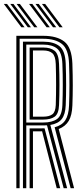

<svg xmlns="http://www.w3.org/2000/svg" viewBox="-36 -988 434 1008"><path d="M49.8 0V-800H191.2Q263.2 -800 302 -769.4Q340.8 -738.8 344 -654.2Q346.2 -591 346.1 -538.8Q346 -486.5 344 -434Q342 -382.8 325.1 -353.9Q308.2 -325 272.2 -310.5L353 0H334.8L250.8 -319.8Q289.2 -329.8 306.9 -356.8Q324.5 -383.8 326.5 -434.5Q328.5 -486.2 328.6 -539.6Q328.8 -593 326.5 -653.8Q323.8 -730 289.1 -757.2Q254.5 -784.5 191.2 -784.5H67V0ZM84.5 0V-769.2H191.2Q246.5 -769.2 276.5 -745.2Q306.5 -721.2 309 -653Q311.2 -594.5 311.2 -540.4Q311.2 -486.2 309 -435.2Q307 -387.2 288.2 -363Q269.5 -338.8 228.2 -332L316.5 0H298.2L210.8 -330.2Q201.5 -329.5 190.8 -329.5H102V0ZM102 -344.8H190.8Q238.2 -344.8 263.8 -363.4Q289.2 -382 291.5 -435.8Q293.5 -487 293.6 -540.1Q293.8 -593.2 291.5 -652.5Q289.2 -712.8 263.5 -733.2Q237.8 -753.8 191.2 -753.8H102ZM119.5 -360.2V-738.5H191.2Q229.5 -738.5 250.9 -721.1Q272.2 -703.8 274 -652Q276.2 -595.8 276.2 -542.1Q276.2 -488.5 274 -436.5Q272.2 -390.5 251 -375.4Q229.8 -360.2 190.8 -360.2ZM137 -375.5H190.8Q222.2 -375.5 238.8 -387.8Q255.2 -400 256.8 -437Q258.5 -492.5 258.5 -544.6Q258.5 -596.8 256.8 -651.2Q255.2 -694 238.9 -708.5Q222.5 -723 191.2 -723H137ZM119.5 0V-314H172.5Q179.5 -314 185.8 -314.1Q192 -314.2 198 -314.2L280 0H261.8L185 -298.8Q181.2 -298.5 173.2 -298.5H137V0ZM143.5 -845 51.2 -967.5H68.2L160.2 -845ZM76 -845 -16 -967.5H0.8L92.8 -845ZM109.8 -845 17.8 -967.5H34.5L126.5 -845ZM276 -845 184 -967.5H201L293 -845ZM208.5 -845 116.5 -967.5H133.5L225.5 -845ZM242.2 -845 150.2 -967.5H167.2L259.2 -845Z"/></svg>

Font: Big Shoulders Inline Display SemiBold
Style: Regular
Weight: 600
Designer: Patric King
Foundry: XO Type Co
Version: Version 1.000